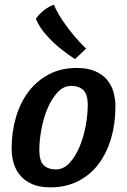

<svg xmlns="http://www.w3.org/2000/svg" viewBox="-20 -794 546 825"><path d="M309 -502Q242 -502 190 -474.5Q138 -447 102.5 -400Q67 -353 48.5 -290Q30 -227 30 -156Q30 -124 38.5 -94Q47 -64 66.5 -40.5Q86 -17 118 -3Q150 11 197 11Q264 11 316.5 -16Q369 -43 404 -90Q439 -137 457.5 -200Q476 -263 476 -335Q476 -367 468 -397Q460 -427 440.5 -450.5Q421 -474 389 -488Q357 -502 309 -502ZM286 -425Q319 -425 338 -407Q357 -389 357 -342Q357 -301 348 -252.5Q339 -204 321.5 -162.5Q304 -121 278.5 -93.5Q253 -66 220 -66Q187 -66 168 -84Q149 -102 149 -149Q149 -191 158 -239Q167 -287 184.5 -328.5Q202 -370 227.5 -397.5Q253 -425 286 -425ZM350 -585Q323 -611 297 -642Q275 -668 251.5 -702Q228 -736 211 -774Q191 -766 177 -756Q163 -746 153 -736Q142 -725 134 -713Q150 -676 178 -644.5Q206 -613 234 -590Q267 -563 302 -540Z"/></svg>

Font: Amaranth
Style: Italic
Weight: 400
Designer: Gesine Todt
Foundry: Gesine Todt
Version: Version 1.001